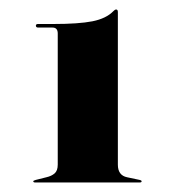

<svg xmlns="http://www.w3.org/2000/svg" viewBox="-20 -738 358 404"><path d="M60.5 -680Q55.5 -680 55.5 -684Q55.5 -687.5 60 -687.5H92Q145.5 -687.5 174.5 -693.2Q203.5 -699 218.5 -714.5Q220 -715.5 221.2 -716.8Q222.5 -718 224.5 -718Q228 -718 228 -712.5V-391.5Q228 -369 247.5 -365L273.5 -359.5Q278 -358.5 278 -356.5Q278 -354 273.5 -354H54.5Q50 -354 50 -356.5Q50 -358 55.5 -359.5L77.5 -365Q88.5 -367.5 95 -373.2Q101.5 -379 101.5 -391.5V-667.5Q101.5 -680 90.5 -680Z"/></svg>

Font: Fraunces 144pt Black
Style: Regular
Weight: 900
Version: Version 1.000;[0bf87f6ff]